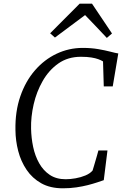

<svg xmlns="http://www.w3.org/2000/svg" viewBox="-20 -1010 671 1038"><path d="M320 8Q251.5 8 203 -19.2Q154.5 -46.5 123.8 -92Q93 -137.5 78.5 -193.5Q64 -249.5 63.5 -306.5Q61.5 -407 89.8 -489Q118 -571 168.8 -629.5Q219.5 -688 286 -719.5Q352.5 -751 427 -751Q473 -751 510.8 -744.5Q548.5 -738 576 -730.8Q603.5 -723.5 619.5 -721L589.5 -543H541L537 -678Q526.5 -684.5 511.5 -690Q496.5 -695.5 474 -699.2Q451.5 -703 417.5 -703Q347 -703 295.5 -666.8Q244 -630.5 210.8 -572.2Q177.5 -514 162 -446Q146.5 -378 148 -314.5Q149 -264.5 159.2 -215.8Q169.5 -167 191.8 -127.5Q214 -88 249.2 -64.5Q284.5 -41 335 -41Q359.5 -41 388.2 -46Q417 -51 442 -61.5Q467 -72 480.5 -88Q484.5 -101 488.5 -114.5Q492.5 -128 496.5 -141.8Q500.5 -155.5 504.5 -169.2Q508.5 -183 512 -196.5H561L541 -36Q527 -31 505 -23.8Q483 -16.5 454.8 -9.2Q426.5 -2 392.5 3Q358.5 8 320 8ZM251 -830 410.5 -990H477.5L585.5 -829L557.5 -805Q528.5 -836 499 -867Q469.5 -898 440 -928.5Q399 -898 358.5 -867.8Q318 -837.5 277 -807Z"/></svg>

Font: Merriweather Light
Style: Italic
Weight: 300
Italic angle: -7.8°
Designer: Eben Sorkin
Foundry: Eben Sorkin
Version: Version 2.101